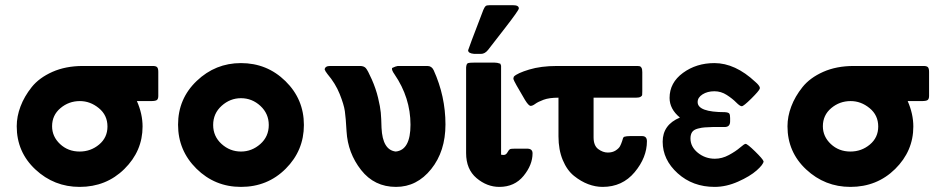

<svg xmlns="http://www.w3.org/2000/svg" viewBox="-20 -714 3657 745"><path d="M44.9 -224.1Q44.9 -262.2 59.6 -301Q74.2 -339.8 103 -376Q131.8 -412.1 183.3 -435.1Q234.9 -458 301.8 -458H573.2Q585.4 -458 589.8 -453.1Q594.2 -448.2 594.2 -435.1V-341.8Q594.2 -330.6 589.1 -326.2Q584 -321.8 565.9 -321.8H511.2Q533.2 -272 533.2 -223.1Q533.2 -127.9 462.6 -58.3Q392.1 11.2 289.1 11.2Q189.9 11.2 117.4 -56.4Q44.9 -124 44.9 -224.1ZM182.1 -224.1Q182.1 -184.1 213.1 -155Q244.1 -126 289.1 -126Q332 -126 364.5 -153.1Q397 -180.2 397 -223.1Q397 -267.1 363.5 -294.4Q330.1 -321.8 290 -321.8Q247.1 -321.8 214.6 -294.4Q182.1 -267.1 182.1 -224.1Z M670.9 -230Q670.9 -331.1 743.4 -400.1Q815.9 -469.2 915 -469.2Q1016.1 -469.2 1087.6 -399.2Q1159.2 -329.1 1159.2 -229Q1159.2 -129.9 1088.6 -59.3Q1018.1 11.2 915 11.2Q814 11.2 742.4 -59.3Q670.9 -129.9 670.9 -230ZM807.1 -229Q807.1 -185.1 839.6 -155.5Q872.1 -126 915 -126Q957 -126 990 -155Q1022.9 -184.1 1022.9 -229Q1022.9 -272.9 990.5 -303Q958 -333 915 -333Q873 -333 840.1 -303.5Q807.1 -273.9 807.1 -229Z M1239.7 -444.8Q1241.7 -458 1260.7 -458H1377.4Q1391.6 -458 1399.2 -450Q1406.7 -441.9 1422.6 -406Q1438.5 -370.1 1447 -334.5Q1455.6 -298.8 1457.5 -277.3Q1459.5 -255.9 1460.4 -217.8Q1464.4 -131.8 1515.6 -126Q1572.8 -131.8 1572.8 -230Q1572.8 -335 1510.7 -425.8Q1498.5 -442.9 1501.5 -450.2Q1515.6 -457 1523.4 -458H1638.7Q1654.8 -458 1662.6 -441.9Q1708.5 -340.8 1708.5 -231Q1708.5 -127 1653.1 -57.9Q1597.7 11.2 1516.6 11.2Q1432.6 11.2 1381.1 -54.4Q1329.6 -120.1 1324.7 -204.1Q1321.8 -257.3 1318.1 -282.7Q1314.5 -308.1 1298.1 -349.1Q1281.7 -390.1 1250.5 -426.8Q1241.7 -438 1239.7 -444.8Z M1788.6 -120.1V-452.1Q1789.6 -466.3 1795.4 -468.8Q1801.3 -471.2 1825.2 -471.2H1897.5Q1909.7 -471.2 1921.4 -466.8L1924.3 -459V-113.8Q1928.2 -112.8 1934.6 -112.8Q1943.4 -112.8 1949 -122.8Q1954.6 -132.8 1958.5 -135Q1962.4 -137.2 1978.5 -137.2H2025.4Q2046.4 -137.2 2046.4 -119.1Q2046.4 -74.2 2011.5 -31.5Q1976.6 11.2 1917.5 11.2Q1869.6 11.2 1829.1 -22.9Q1788.6 -57.1 1788.6 -120.1ZM1796.4 -519Q1796.4 -522 1855.5 -675.8Q1860.4 -687 1864.3 -690.4Q1868.2 -693.8 1879.4 -693.8H1971.2Q1993.2 -693.8 1993.2 -681.2Q1993.2 -674.3 1939.5 -605Q1901.4 -556.2 1873.5 -520Q1861.3 -504.9 1846.2 -504.9H1820.3Q1796.4 -506.8 1796.4 -519Z M1972.2 -407.2V-411.1L1974.1 -417Q1987.3 -430.2 2033.2 -444.1Q2079.1 -458 2141.1 -458H2443.4Q2444.3 -458 2447.3 -458Q2458.5 -458 2462.4 -457Q2466.3 -456.1 2469.2 -450.9Q2472.2 -445.8 2472.2 -434.1V-359.9Q2472.2 -348.6 2471.7 -345.2Q2471.2 -341.8 2465.6 -338.4Q2460 -335 2448.2 -335H2283.2V-181.2Q2283.2 -148.9 2301.3 -135.5Q2319.3 -122.1 2338.4 -122.1Q2356.4 -122.1 2368.9 -130.1Q2381.3 -138.2 2385.7 -146.5Q2390.1 -154.8 2394 -166.5Q2397.9 -178.2 2397.9 -179.2L2401.4 -183.1Q2410.2 -186 2425.3 -186H2471.2Q2490.2 -186 2490.2 -166Q2490.2 -103 2442.6 -45.9Q2395 11.2 2318.4 11.2Q2290.5 11.2 2262.5 0.7Q2234.4 -9.8 2207.3 -31.5Q2180.2 -53.2 2163.6 -93Q2147 -132.8 2147 -185.1V-335Q2110.8 -335 2089.1 -326.9Q2067.4 -318.8 2056.9 -311Q2046.4 -303.2 2039.1 -303.2Q2031.2 -303.2 2017.1 -326.2Q1974.1 -398.4 1972.2 -407.2Z M2551.3 -164.1Q2551.3 -230 2618.2 -257.8Q2578.1 -291 2578.1 -334Q2578.1 -393.1 2630.1 -431.2Q2682.1 -469.2 2752 -469.2Q2833 -469.2 2911.1 -396Q2925.3 -383.8 2928.2 -375V-370.1Q2925.3 -361.3 2895.3 -331.5Q2865.2 -301.8 2858.2 -301.8Q2851.1 -301.8 2836.7 -316.4Q2822.3 -331.1 2800 -345.5Q2777.8 -359.9 2752 -359.9Q2725.1 -359.9 2706.1 -347.9Q2687 -335.9 2687 -317.9Q2687 -278.8 2793 -278.8Q2807.1 -277.8 2810.1 -272.9Q2813 -268.1 2813 -255.9Q2813 -253.9 2813 -252.9V-243.2Q2813 -222.2 2793.9 -221.2H2747.1Q2725.1 -220.2 2714.6 -219.7Q2704.1 -219.2 2688 -215.1Q2671.9 -210.9 2665.5 -201.4Q2659.2 -191.9 2659.2 -176.8Q2659.2 -144.5 2687.7 -121.3Q2716.3 -98.1 2753.9 -98.1Q2781.7 -98.1 2808.3 -112.5Q2835 -127 2851.6 -141.4Q2868.2 -155.8 2873 -155.8Q2879.9 -155.8 2909.9 -126.5Q2939.9 -97.2 2942.9 -87.9Q2941.9 -75.7 2916 -52.7Q2890.1 -29.8 2844 -9.3Q2797.9 11.2 2752.9 11.2Q2668 11.2 2609.6 -41.5Q2551.3 -94.2 2551.3 -164.1Z M3035.6 -224.1Q3035.6 -262.2 3050.3 -301Q3064.9 -339.8 3093.8 -376Q3122.6 -412.1 3174.1 -435.1Q3225.6 -458 3292.5 -458H3564Q3576.2 -458 3580.6 -453.1Q3585 -448.2 3585 -435.1V-341.8Q3585 -330.6 3579.8 -326.2Q3574.7 -321.8 3556.6 -321.8H3502Q3523.9 -272 3523.9 -223.1Q3523.9 -127.9 3453.4 -58.3Q3382.8 11.2 3279.8 11.2Q3180.7 11.2 3108.2 -56.4Q3035.6 -124 3035.6 -224.1ZM3172.9 -224.1Q3172.9 -184.1 3203.9 -155Q3234.9 -126 3279.8 -126Q3322.8 -126 3355.2 -153.1Q3387.7 -180.2 3387.7 -223.1Q3387.7 -267.1 3354.2 -294.4Q3320.8 -321.8 3280.8 -321.8Q3237.8 -321.8 3205.3 -294.4Q3172.9 -267.1 3172.9 -224.1Z"/></svg>

Font: CMU Sans Serif
Style: Bold
Weight: 700
Version: Version 0.7.0